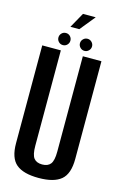

<svg xmlns="http://www.w3.org/2000/svg" viewBox="-134 -949 644 1012"><g transform="rotate(15 188.0 -443.0)"><path d="M184.5 5Q101 5 62 -27.8Q23 -60.5 23 -141.5V-675H124.5V-154.5Q124.5 -105.5 139 -87Q153.5 -68.5 184.5 -68.5Q215.5 -68.5 230 -87Q244.5 -105.5 244.5 -154.5V-675H346V-141.5Q346 -60.5 307 -27.8Q268 5 184.5 5ZM245 -704.5Q231.5 -704.5 221.8 -714.2Q212 -724 212 -737.5Q212 -751 221.8 -760.8Q231.5 -770.5 245 -770.5Q258.5 -770.5 268.2 -760.8Q278 -751 278 -737.5Q278 -724 268.2 -714.2Q258.5 -704.5 245 -704.5ZM127.5 -704.5Q113.5 -704.5 104 -714.2Q94.5 -724 94.5 -737.5Q94.5 -751 104 -760.8Q113.5 -770.5 127.5 -770.5Q141 -770.5 150.5 -760.8Q160 -751 160 -737.5Q160 -724 150.5 -714.2Q141 -704.5 127.5 -704.5ZM141 -808 187.5 -891H257L189.5 -808Z"/></g></svg>

Font: Anybody Condensed Medium
Style: Regular
Weight: 500
Width: 3
Designer: Tyler Finck
Foundry: Etcetera Type Company
Version: Version 1.010; ttfautohint (v1.8.3) -l 8 -r 50 -G 200 -x 14 